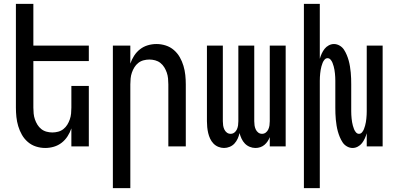

<svg xmlns="http://www.w3.org/2000/svg" viewBox="-20 -755 2040 990"><path d="M213 8Q189 8 165.5 0.5Q142 -7 123.5 -23Q105 -39 93 -60Q81 -81 74 -104.5Q67 -128 64.5 -152Q62 -176 62 -200V-735H152V-520H438V-440H152V-200Q152 -185 153.5 -169.5Q155 -154 160 -139.5Q165 -125 173 -112Q181 -99 193 -89.5Q205 -80 220 -76Q235 -72 250 -72Q265 -72 280 -76Q295 -80 307 -89.5Q319 -99 327 -112Q335 -125 340 -139.5Q345 -154 346.5 -169.5Q348 -185 348 -200V-312H438V0H348V-93Q341 -72 328.5 -52.5Q316 -33 298 -19Q280 -5 258 1.5Q236 8 213 8Z M562 215V-520H652V-427Q659 -448 671.5 -467.5Q684 -487 702 -501Q720 -515 742 -521.5Q764 -528 787 -528Q811 -528 834.5 -520.5Q858 -513 876.5 -497Q895 -481 907 -460Q919 -439 926 -415.5Q933 -392 935.5 -368Q938 -344 938 -320V0H848V-320Q848 -335 846.5 -350.5Q845 -366 840 -380.5Q835 -395 827 -408Q819 -421 807 -430.5Q795 -440 780 -444Q765 -448 750 -448Q735 -448 720 -444Q705 -440 693 -430.5Q681 -421 673 -408Q665 -395 660 -380.5Q655 -366 653.5 -350.5Q652 -335 652 -320V215Z M1135 8Q1120 8 1105.5 2Q1091 -4 1080.5 -15Q1070 -26 1063.5 -40Q1057 -54 1053.5 -69Q1050 -84 1048.5 -99.5Q1047 -115 1047 -130V-520H1129V-130Q1129 -119 1130.5 -108.5Q1132 -98 1136.5 -88Q1141 -78 1149.5 -71.5Q1158 -65 1169 -65Q1180 -65 1188.5 -71.5Q1197 -78 1201.5 -88Q1206 -98 1207.5 -108.5Q1209 -119 1209 -130V-520H1291V-130Q1291 -119 1292.5 -108.5Q1294 -98 1298.5 -88Q1303 -78 1311.5 -71.5Q1320 -65 1331 -65Q1342 -65 1350.5 -71.5Q1359 -78 1363.5 -88Q1368 -98 1369.5 -108.5Q1371 -119 1371 -130V-520H1453V0H1371V-48Q1367 -37 1360 -26.5Q1353 -16 1343.5 -8Q1334 0 1322 4Q1310 8 1297 8Q1282 8 1267.5 2Q1253 -4 1242.5 -15Q1232 -26 1225.5 -40Q1219 -54 1215 -69Q1212 -54 1205.5 -40Q1199 -26 1189 -15Q1179 -4 1164.5 2Q1150 8 1135 8Z M1547 215V-735H1629V-452Q1633 -466 1639 -479Q1645 -492 1653.5 -503Q1662 -514 1675 -521Q1688 -528 1702 -528Q1717 -528 1731 -520Q1745 -512 1753.5 -499Q1762 -486 1768 -471.5Q1774 -457 1778 -442.5Q1782 -428 1784.5 -412.5Q1787 -397 1788.5 -381.5Q1790 -366 1790.5 -350.5Q1791 -335 1791 -320V-200Q1791 -191 1791 -181.5Q1791 -172 1791.5 -162.5Q1792 -153 1793 -143.5Q1794 -134 1795.5 -125Q1797 -116 1799.5 -107Q1802 -98 1805.5 -89Q1809 -80 1815.5 -72.5Q1822 -65 1831 -65Q1840 -65 1846.5 -72.5Q1853 -80 1856.5 -89Q1860 -98 1862.5 -107Q1865 -116 1866.5 -125Q1868 -134 1869 -143.5Q1870 -153 1870.5 -162.5Q1871 -172 1871 -181.5Q1871 -191 1871 -200V-520H1953V0H1871V-68Q1867 -54 1861 -41Q1855 -28 1846.5 -17Q1838 -6 1825 1Q1812 8 1798 8Q1783 8 1769 0Q1755 -8 1746.5 -21Q1738 -34 1732 -48.5Q1726 -63 1722 -77.5Q1718 -92 1715.5 -107.5Q1713 -123 1711.5 -138.5Q1710 -154 1709.5 -169.5Q1709 -185 1709 -200V-320Q1709 -329 1709 -338.5Q1709 -348 1708.5 -357.5Q1708 -367 1707 -376.5Q1706 -386 1704.5 -395Q1703 -404 1700.5 -413Q1698 -422 1694.5 -431Q1691 -440 1684.5 -447.5Q1678 -455 1669 -455Q1660 -455 1653.5 -447.5Q1647 -440 1643.5 -431Q1640 -422 1637.5 -413Q1635 -404 1633.5 -395Q1632 -386 1631 -376.5Q1630 -367 1629.5 -357.5Q1629 -348 1629 -338.5Q1629 -329 1629 -320V215Z"/></svg>

Font: Iosevka Term Curly Medium
Style: Regular
Weight: 500
Designer: Belleve Invis
Foundry: Belleve Invis
Version: Version 32.3.0